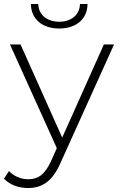

<svg xmlns="http://www.w3.org/2000/svg" viewBox="-39 -745 605 963"><path d="M-19 151C10 182 54 198 102 198C174 198 225 163 265 71L533 -522H482L273 -55L64 -522H11L246 -2L218 61C187 129 154 154 103 154C65 154 33 140 6 113ZM116 -725C117 -648 174 -602 258 -602C342 -602 399 -648 400 -725H362C361 -670 318 -636 258 -636C198 -636 154 -670 153 -725Z"/></svg>

Font: Montserrat Light
Style: Regular
Weight: 300
Designer: Julieta Ulanovsky
Foundry: Julieta Ulanovsky
Version: Version 7.200